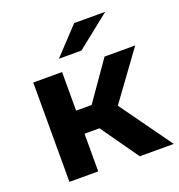

<svg xmlns="http://www.w3.org/2000/svg" viewBox="-135 -864 911 977"><g transform="rotate(-20 321.0 -375.5)"><path d="M312 -204H231V0H75V-538H231V-329H315L461 -538H627L439 -280L640 0H456ZM374 -751H542L361 -607H239Z"/></g></svg>

Font: mBank
Style: Bold
Weight: 700
Designer: Julieta Ulanovsky
Foundry: Julieta Ulanovsky
Version: Version 7.200